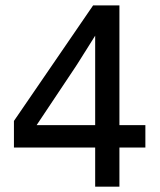

<svg xmlns="http://www.w3.org/2000/svg" viewBox="-20 -699 601 719"><path d="M336.4 0V-146.5H32.2V-246.1L328.6 -678.7H427.2V-230.5H524.4V-146.5H427.2V0ZM117.2 -230.5H336.4V-565.4Q319.8 -539.1 305.2 -515.6Q298.8 -505.9 292.5 -495.6Q286.1 -485.4 280.3 -476.1Q274.4 -466.8 269.8 -459.5Q265.1 -452.1 262.2 -447.8Z"/></svg>

Font: Shanti
Style: Regular
Weight: 400
Designer: vernon adams
Foundry: vernon adams
Version: Version 1.000